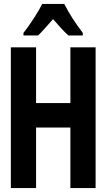

<svg xmlns="http://www.w3.org/2000/svg" viewBox="-20 -954 540 974"><path d="M173 -774Q188 -788 207.5 -810Q227 -832 249 -857Q271 -832 290 -811Q309 -790 327 -774H400V-787Q342 -863 306 -934H194Q180 -905 151.5 -861Q123 -817 99 -787V-774ZM163 0V-307H337V0H465V-714H337V-431H163V-714H35V0Z"/></svg>

Font: Noto Sans Mono UI Condensed
Style: Bold
Weight: 700
Width: 3
Designer: Monotype Design team
Foundry: Monotype Imaging Inc.
Version: 1.000